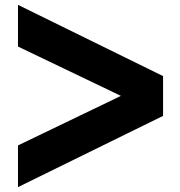

<svg xmlns="http://www.w3.org/2000/svg" viewBox="-20 -767 739 787"><path d="M53.7 0V-170.9L475.6 -374L53.7 -576.2V-747.1L648.4 -455.1V-292Z"/></svg>

Font: GenEi M Gothic v2 Heavy
Style: Regular
Weight: 800
Version: Version 2.0